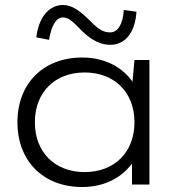

<svg xmlns="http://www.w3.org/2000/svg" viewBox="-20 -741 700 771"><path d="M510 0H580V-500H520L512 -413C469 -474 398 -510 310 -510C154 -510 50 -406 50 -250C50 -94 154 10 310 10C396 10 466 -25 510 -84ZM320 -50C200 -50 120 -130 120 -250C120 -370 200 -450 320 -450C440 -450 520 -370 520 -250C520 -130 440 -50 320 -50ZM528 -694 477 -701C474 -643 452 -611 423 -611C396 -611 378 -621 344 -655C304 -695 271 -721 233 -721C174 -721 134 -666 126 -591L177 -581C185 -632 203 -671 233 -671C258 -671 277 -649 308 -618C348 -578 386 -561 423 -561C483 -561 523 -611 528 -694Z"/></svg>

Font: Gully Light
Style: Regular
Weight: 300
Designer: jaikishan Patel
Foundry: MagicType
Version: Version 1.000;Glyphs 3.2 (3242)